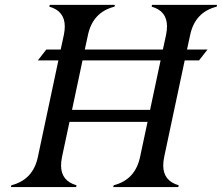

<svg xmlns="http://www.w3.org/2000/svg" viewBox="-20 -757 898 777"><path d="M24.4 0 25.9 -7.3Q113.8 -29.3 133.3 -122.1L216.3 -512.7H133.3L167.5 -556.6H225.6L238.3 -615.2Q242.2 -634.3 242.2 -649.9Q242.2 -712.4 179.7 -730L181.2 -737.3H444.8L443.4 -730Q355.5 -708 335.9 -615.2L323.2 -556.6H639.2L651.9 -615.2Q655.8 -634.3 655.8 -650.4Q655.8 -712.9 593.8 -730L595.2 -737.3H858.4L856.9 -730Q769 -708 749.5 -615.2L736.8 -556.6H819.8L785.6 -512.7H727.5L644.5 -122.1Q640.6 -103 640.6 -87.4Q640.6 -24.9 703.1 -7.3L701.7 0H438.5L439.9 -7.3Q527.3 -29.3 546.9 -122.1L577.1 -263.7H261.2L231 -122.1Q227.1 -103 227.1 -87.4Q227.1 -24.9 289.6 -7.3L288.1 0ZM314 -512.7 271.5 -312.5H587.4L629.9 -512.7Z"/></svg>

Font: Modern Antiqua
Style: Book Oblique
Weight: 400
Italic angle: -12°
Designer: Wojciech Kalinowski "wmk69" (wmk69@o2.pl)
Foundry: Wojciech Kalinowski "wmk69" (wmk69@o2.pl)
Version: Version 3.1.0; 2021-05-28